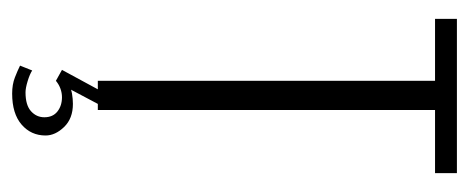

<svg xmlns="http://www.w3.org/2000/svg" viewBox="-248 -383 772 316"><g transform="rotate(90 138.0 -225.0)"><path d="M113 0V-555H11V-591H265V-555H161V0ZM134 141Q119 141 107.5 136.5Q96 132 88 128L96 108Q102 112 113.5 115.5Q125 119 132 119Q153 119 163 110Q173 101 173 88Q173 74 163.5 66.5Q154 59 140 59Q133 59 126 61.5Q119 64 113 69L95 59L127 0H151L124 51L118 49Q125 44 134 42.5Q143 41 151 41Q175 41 189 55.5Q203 70 203 86Q203 110 185 125.5Q167 141 134 141Z"/></g></svg>

Font: Alumni Sans Thin Light
Style: Regular
Weight: 300
Version: Version 1.018